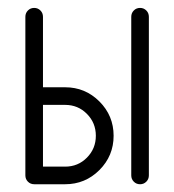

<svg xmlns="http://www.w3.org/2000/svg" viewBox="-20 -475 449 495"><path d="M45.4 -22.9V-431.6Q45.4 -441.4 52 -448Q58.6 -454.6 68.1 -454.6Q77.6 -454.6 84.2 -448Q90.8 -441.4 90.8 -431.6V-250H147.9Q199.7 -250 236.3 -213.4Q272.9 -176.8 272.9 -125Q272.9 -73.2 236.3 -36.6Q199.7 0 147.9 0H68.4Q58.6 0 52 -6.6Q45.4 -13.2 45.4 -22.9ZM90.8 -45.4H147.9Q181.2 -45.4 204.1 -68.6Q227.1 -91.8 227.1 -125Q227.1 -158.2 204.1 -181.4Q181.2 -204.6 147.9 -204.6H90.8ZM318.4 -22.9V-431.6Q318.4 -441.4 325 -448Q331.5 -454.6 341.1 -454.6Q350.6 -454.6 357.2 -448Q363.8 -441.4 363.8 -431.6V-22.9Q363.8 -13.2 357.2 -6.6Q350.6 0 341.1 0Q331.5 0 325 -6.6Q318.4 -13.2 318.4 -22.9Z"/></svg>

Font: OpenGost Type A TT
Style: Regular
Weight: 400
Version: Version 0.3